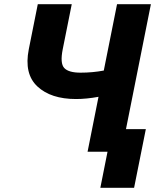

<svg xmlns="http://www.w3.org/2000/svg" viewBox="-20 -731 747 925"><path d="M346.2 -253.9Q225.1 -253.9 160.2 -314.5Q95.2 -375 118.7 -493.7L162.1 -710.9H325.7L282.2 -493.7Q268.6 -425.8 289.6 -403.3Q310.5 -380.9 368.2 -380.9Q425.8 -380.9 480 -391.1L543.9 -710.9H707L586.9 -108.9H682.6L626 173.8H463.4L498 0H401.9L454.6 -264.6Q396.5 -253.9 346.2 -253.9Z"/></svg>

Font: Roboto-BlackItalic
Style: Italic
Weight: 900
Italic angle: -12°
Designer: Google
Version: Version 1.100141; 2013